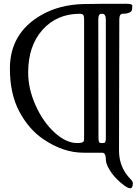

<svg xmlns="http://www.w3.org/2000/svg" viewBox="-20 -820 746 1031"><path d="M431.6 -79.1Q431.6 -79.1 431.6 -714.8Q431.6 -736.8 425.8 -741.5Q419.9 -746.1 409.2 -746.1Q285.2 -746.1 208.3 -659.9Q131.3 -573.7 131.3 -430.7Q131.3 -342.8 171.4 -253.7Q211.4 -164.6 273.2 -108.2Q335 -51.8 395 -51.8Q425.8 -51.8 429.7 -62.5Q431.6 -68.4 431.6 -79.1ZM507.8 -714.8 508.8 -79.1Q508.8 -54.7 517.1 -52.7Q520 -51.8 528.6 -51.8Q537.1 -51.8 540 -52.7Q548.8 -55.2 548.3 -79.1V-714.8Q548.3 -746.1 528.3 -746.1Q515.1 -746.1 511.5 -737.8Q507.8 -729.5 507.8 -714.8ZM620.6 -714.8 619.1 -11.2Q619.1 80.1 682.6 143.6Q693.4 154.3 693.4 164.1Q693.4 190.9 678.7 190.9Q668 190.9 646.2 175.3Q624.5 159.7 602.8 137Q581.1 114.3 564.7 85.7Q548.3 57.1 548.3 35.2Q548.3 0 528.3 0H428.2Q318.8 0 211.9 -73.2Q134.8 -125.5 84 -220.5Q33.2 -315.4 33.2 -451.7Q33.2 -641.6 200.2 -738.3Q297.9 -794.9 428.2 -798.3Q496.1 -799.8 656.7 -799.8Q690.4 -799.8 690.4 -789.6Q690.4 -763.2 683.6 -757.8Q669.4 -746.1 638.7 -746.1Q620.6 -746.1 620.6 -714.8Z"/></svg>

Font: Della Respira
Style: Regular
Weight: 500
Version: Version 0.201